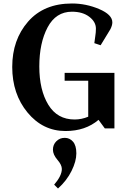

<svg xmlns="http://www.w3.org/2000/svg" viewBox="-20 -735 740 1099"><path d="M350 -273V-318H635V0H580L544 -49Q469 15 355 15Q225 15 137.5 -91Q50 -197 50 -352Q50 -507 140.5 -611Q231 -715 392 -715Q473 -715 548 -683Q623 -651 623 -607Q623 -590 612 -568L556 -476L520 -488L525 -525Q529 -549 529 -571Q529 -610 491 -639Q453 -668 392 -668Q300 -668 252.5 -578.5Q205 -489 205 -354.5Q205 -220 256.5 -135.5Q308 -51 407 -51Q447 -51 485 -67V-273ZM312 344 290 322Q334 271 334 232Q334 209 308.5 179.5Q283 150 283 121.5Q283 93 302.5 73.5Q322 54 350.5 54Q379 54 398 76Q417 98 417 143Q417 188 389.5 243.5Q362 299 312 344Z"/></svg>

Font: Croissant One
Style: Regular
Weight: 400
Designer: Eduardo Rodriguez Tunni
Foundry: Eduardo Rodriguez Tunni
Version: Version 1.001